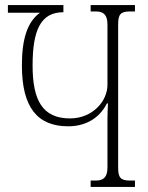

<svg xmlns="http://www.w3.org/2000/svg" viewBox="-20 -734 583 754"><path d="M444 -76V-638C444 -677 453 -689 490 -689H510V-714H336V-689H357C385 -689 402 -677 402 -638V-401C402 -336 343 -269 255 -269C147 -269 108 -340 108 -477C108 -616 140 -686 229 -686V-714H11V-684H137C87 -648 66 -580 66 -477C66 -312 127 -238 248 -238C308 -238 367 -263 400 -328H404C403 -306 402 -286 402 -265V-76C402 -37 385 -25 357 -25H336V0H510V-25H490C453 -25 444 -37 444 -76Z"/></svg>

Font: Noto Serif Georgian ExtraCondensed ExtraLight
Style: Regular
Weight: 200
Width: 2
Designer: Monotype Design Team, Akaki Razmadze
Foundry: Google LLC
Version: Version 2.003